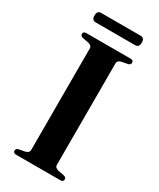

<svg xmlns="http://www.w3.org/2000/svg" viewBox="-208 -890 793 957"><g transform="rotate(30 188.5 -412.0)"><path d="M262.5 -58Q262.5 -41 285 -36L319 -29.5Q333 -26 333 -14Q333 0 314.5 0H62.5Q44 0 44 -14Q44 -26 58 -29.5L92 -36Q114.5 -41 114.5 -58V-642Q114.5 -659 92 -664L58 -670.5Q44 -674 44 -686Q44 -700 62.5 -700H314.5Q333 -700 333 -686Q333 -674 319 -670.5L285 -664Q262.5 -659 262.5 -642ZM52.5 -796.5Q52.5 -824 74.5 -824H302.5Q324.5 -824 324.5 -797Q324.5 -769.5 302.5 -769.5H74.5Q52.5 -769.5 52.5 -796.5Z"/></g></svg>

Font: Fraunces 72pt S000 SemiBold
Style: Regular
Weight: 600
Version: Version 1.000; ttfautohint (v1.8.3)